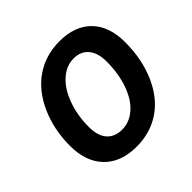

<svg xmlns="http://www.w3.org/2000/svg" viewBox="-181 -904 1092 1092"><g transform="rotate(-45 365.0 -357.5)"><path d="M699.2 -458Q699.2 -319.8 650.9 -210.7Q602.5 -101.6 518.6 -45.9Q434.6 9.8 325.2 9.8Q200.2 9.8 130.1 -62.3Q60.1 -134.3 60.1 -262.2Q60.1 -391.6 108.4 -500.2Q156.7 -608.9 241.7 -667Q326.7 -725.1 438 -725.1Q562.5 -725.1 630.9 -654.8Q699.2 -584.5 699.2 -458ZM425.8 -599.1Q366.7 -599.1 317.4 -554.4Q268.1 -509.8 240 -431.6Q211.9 -353.5 211.9 -262.2Q211.9 -190.4 244.4 -153.8Q276.9 -117.2 335.9 -117.2Q395 -117.2 443.6 -159.7Q492.2 -202.1 519.5 -279.8Q546.9 -357.4 546.9 -454.1Q546.9 -523.4 515.1 -561.3Q483.4 -599.1 425.8 -599.1Z"/></g></svg>

Font: Zoram GWebM
Style: Bold Italic
Weight: 700
Italic angle: -12°
Foundry: Ascender Corporation
Version: Version 1.000